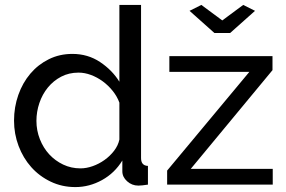

<svg xmlns="http://www.w3.org/2000/svg" viewBox="-20 -750 1162 780"><path d="M286 10Q232 10 186 -12Q140 -34 107 -71Q74 -108 55.5 -157Q37 -206 37 -260Q37 -315 54.5 -364.5Q72 -414 103.5 -451Q135 -488 178.5 -509.5Q222 -531 274 -531Q337 -531 386.5 -498Q436 -465 465 -418V-730H553V-108Q553 -77 581 -76V0Q567 2 558.5 3Q550 4 542 4Q516 4 496.5 -13.5Q477 -31 477 -54V-98Q446 -47 394.5 -18.5Q343 10 286 10ZM307 -66Q331 -66 356.5 -75Q382 -84 404.5 -100Q427 -116 443.5 -137.5Q460 -159 465 -183V-333Q456 -358 438 -380.5Q420 -403 397.5 -419.5Q375 -436 349.5 -445.5Q324 -455 299 -455Q260 -455 228.5 -438.5Q197 -422 174.5 -394.5Q152 -367 140 -331.5Q128 -296 128 -259Q128 -220 142 -184.5Q156 -149 180 -123Q204 -97 236.5 -81.5Q269 -66 307 -66ZM798 -730 883 -667 968 -730 1016 -706 915 -616H851L750 -706ZM659 -57 993 -458H668V-522H1087V-465L755 -64H1088V0H659Z"/></svg>

Font: Raleway Medium Alt1
Style: Regular
Weight: 500
Designer: Matt McInerney, Pablo Impallari, Rodrigo Fuenzalida
Foundry: Matt McInerney, Pablo Impallari, Rodrigo Fuenzalida
Version: Version 3.000g; ttfautohint (v1.5) -l 8 -r 28 -G 28 -x 14 -D